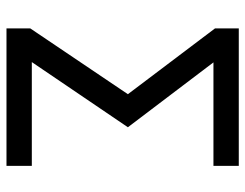

<svg xmlns="http://www.w3.org/2000/svg" viewBox="-104 -668 774 607"><g transform="rotate(90 283.5 -365.0)"><path d="M177.7 -652.3 382.8 -381.8 176.8 -78.1H504.9V2H70.3V-73.2L278.3 -381.8L70.3 -657.2V-732.4H504.9V-652.3Z"/></g></svg>

Font: Gen Shin Gothic Regular
Style: Regular
Weight: 400
Designer: [Source Han Sans]
Ryoko NISHIZUKA  (kana & ideographs); Paul D. Hunt (Latin, Greek & Cyrillic); Wenlong ZHANG  (bopomofo
Version: Version 1.002.20150607